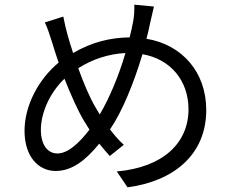

<svg xmlns="http://www.w3.org/2000/svg" viewBox="-20 -765 996 822"><path d="M388 -307C366 -344 338 -408 315 -473C377 -512 444 -534 517 -538C489 -441 447 -342 407 -275C401 -286 394 -296 388 -307ZM226 -108C183 -108 155 -146 155 -209C155 -283 194 -369 256 -428C284 -357 314 -290 340 -247C348 -234 356 -222 363 -210C321 -155 272 -108 226 -108ZM555 -745C556 -724 554 -692 550 -673C546 -651 541 -628 535 -605C453 -604 373 -585 293 -538C276 -589 261 -641 251 -694L172 -669C184 -644 193 -615 203 -584C211 -556 221 -527 231 -497C145 -426 85 -313 85 -205C85 -93 146 -33 218 -33C289 -33 347 -79 405 -150C420 -131 435 -114 450 -97L510 -145C489 -164 469 -187 451 -211C505 -290 554 -413 590 -533C710 -512 787 -420 787 -297C787 -152 677 -48 480 -31L526 37C728 10 863 -106 863 -294C863 -457 759 -574 607 -599C613 -621 618 -642 622 -663C627 -682 633 -714 639 -737Z"/></svg>

Font: Kinto Sans
Style: Regular
Weight: 400
Designer: Authors: Ryoko NISHIZUKA  (kana & ideographs); Paul D. Hunt (Latin, Greek & Cyrillic); Wenlong ZHANG  (bopomofo); Sandol
Foundry: Adobe Systems Incorporated, ookami Inc.
Version: Version 0.001